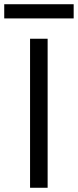

<svg xmlns="http://www.w3.org/2000/svg" viewBox="-54 -887 368 907"><path d="M171 -704V0H88V-704ZM294 -867V-800H-34V-867Z"/></svg>

Font: Prodigy Sans
Style: Regular
Weight: 400
Designer: Wei Huang
Foundry: Wei Huang
Version: Version 1.003; ttfautohint (v1.8.3)